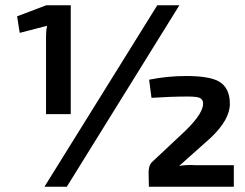

<svg xmlns="http://www.w3.org/2000/svg" viewBox="-20 -710 933 730"><path d="M155 -276V-566Q155 -596 159 -612L55 -585L45 -648L156 -690H249V-276ZM149 0 578 -690H662L234 0ZM547 -407Q616 -421 688 -421Q774 -421 811 -401Q854 -377 854 -315Q854 -255 781 -186L661 -79Q687 -84 724 -82H869V0H546L545 -54Q545 -79 556 -92L668 -197Q747 -269 752 -311Q754 -331 739 -338Q727 -343 694 -343Q631 -343 556 -338Z"/></svg>

Font: Taylor Sans Upright Semi Bold
Style: Regular
Weight: 600
Italic angle: -8°
Designer: Natanael Gama
Version: Version 1.001 September 8, 2015